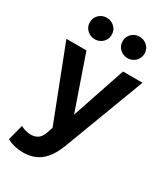

<svg xmlns="http://www.w3.org/2000/svg" viewBox="-230 -832 1007 1157"><g transform="rotate(30 274.0 -254.0)"><path d="M127.5 224Q98 224 69.5 217.5Q41 211 14.5 196.5L43 88Q58.5 97.5 77.5 102.5Q96.5 107.5 112 107.5Q144 107.5 164 92.8Q184 78 194.5 46L208 6L12 -500H151.5L280.5 -127.5L406 -500H541.5L328.5 64.5Q304.5 125.5 274 160.2Q243.5 195 206.8 209.5Q170 224 127.5 224ZM160.5 -583Q130.5 -583 107.5 -603.8Q84.5 -624.5 84.5 -657.5Q84.5 -680 95.2 -696.8Q106 -713.5 123.2 -722.8Q140.5 -732 160.5 -732Q190.5 -732 213.5 -711.5Q236.5 -691 236.5 -657.5Q236.5 -635.5 226 -618.8Q215.5 -602 198 -592.5Q180.5 -583 160.5 -583ZM388.5 -583Q358.5 -583 335.5 -603.8Q312.5 -624.5 312.5 -657.5Q312.5 -680 323.2 -696.8Q334 -713.5 351.2 -722.8Q368.5 -732 388.5 -732Q418.5 -732 441.5 -711.5Q464.5 -691 464.5 -657.5Q464.5 -635.5 454 -618.8Q443.5 -602 426 -592.5Q408.5 -583 388.5 -583Z"/></g></svg>

Font: Geologica Roman Medium
Style: Regular
Weight: 500
Designer: Sindre Bremnes, Frode Helland
Foundry: Monokrom Skriftforlag AS
Version: Version 1.010;gftools[0.9.28]